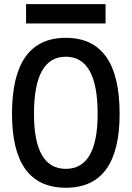

<svg xmlns="http://www.w3.org/2000/svg" viewBox="-20 -883 626 913"><path d="M293 9.8Q37.1 9.8 37.1 -341.8Q37.1 -703.1 293 -703.1Q548.8 -703.1 548.8 -341.8Q548.8 9.8 293 9.8ZM293 -80.1Q444.3 -80.1 444.3 -341.8Q444.3 -613.3 293 -613.3Q141.6 -613.3 141.6 -341.8Q141.6 -80.1 293 -80.1ZM104 -771.5V-863.3H481.9V-771.5Z"/></svg>

Font: Cascadia Code
Style: Regular
Weight: 400
Monospace: yes
Designer: Aaron Bell
Foundry: Saja Typeworks
Version: Version 2106.017